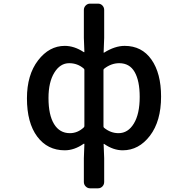

<svg xmlns="http://www.w3.org/2000/svg" viewBox="-20 -815 1040 1061"><path d="M477.5 225.6Q463.9 225.6 453.6 215.3Q443.4 205.1 443.4 190.4V59.6L446.3 -18.6Q446.3 -22.5 442.4 -20.5Q390.6 15.6 337.9 15.6Q242.2 15.6 185.5 -60.5Q128.9 -136.7 128.9 -271.5Q128.9 -401.4 190.4 -481.4Q252 -561.5 337.9 -561.5Q390.6 -561.5 442.4 -527.3Q446.3 -524.4 446.3 -529.3L443.4 -605.5V-759.8Q443.4 -774.4 453.6 -784.7Q463.9 -794.9 477.5 -794.9H521.5Q536.1 -794.9 545.9 -784.7Q555.7 -774.4 555.7 -759.8V-605.5L552.7 -526.4Q551.8 -521.5 555.7 -524.4Q615.2 -561.5 668.9 -561.5Q763.7 -561.5 816.9 -485.8Q870.1 -410.2 870.1 -281.2Q870.1 -145.5 808.6 -64.9Q747.1 15.6 658.2 15.6Q606.4 15.6 555.7 -19.5Q551.8 -21.5 552.7 -17.6L555.7 59.6V190.4Q555.7 205.1 545.9 215.3Q536.1 225.6 521.5 225.6ZM366.2 -79.1Q409.2 -79.1 443.4 -111.3Q446.3 -114.3 446.3 -119.1V-428.7Q446.3 -433.6 442.4 -436.5Q408.2 -465.8 362.3 -465.8Q312.5 -465.8 280.3 -413.6Q248 -361.3 248 -273.4Q248 -179.7 278.8 -129.4Q309.6 -79.1 366.2 -79.1ZM634.8 -79.1Q687.5 -79.1 719.7 -132.3Q752 -185.5 752 -279.3Q752 -368.2 724.1 -417Q696.3 -465.8 638.7 -465.8Q594.7 -465.8 555.7 -435.5Q551.8 -432.6 551.8 -427.7V-116.2Q551.8 -111.3 555.7 -108.4Q591.8 -79.1 634.8 -79.1Z"/></svg>

Font: Gen Jyuu Gothic L Monospace Medium
Style: Regular
Weight: 500
Designer: [Source Han Sans]
Ryoko NISHIZUKA  (kana & ideographs); Paul D. Hunt (Latin, Greek & Cyrillic); Wenlong ZHANG  (bopomofo
Version: Version 1.002.20150607